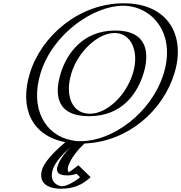

<svg xmlns="http://www.w3.org/2000/svg" viewBox="-20 -860 1104 1170"><path d="M186.8 -413C260.4 -654 506.3 -840 733.3 -840C962.3 -840 1091.4 -654 1017.8 -413C944.1 -172 708.9 15 471.9 15C471.9 15 391.5 85 370.1 155C362.5 180 378.2 194 395.2 194C426.2 194 455.4 164 455.4 164L510.9 218C510.9 218 443.8 290 351.8 290C299.8 290 235 260 261.6 173C279.4 114.9 357.6 42.8 397.8 8.7C205.4 -25.8 121 -197.9 186.8 -413ZM389.8 -413C427.4 -536 533 -659 678 -659C824 -659 852.4 -536 814.8 -413C777.2 -290 677.6 -167 527.6 -167C373.6 -167 352.2 -290 389.8 -413ZM355.1 155C344.7 189 366.1 209 390.6 209C416.1 209 439.7 193.4 451.4 184.5L488.9 220.9C466.1 240.5 417.5 275 356.4 275C308.6 275 253.5 248.6 276.6 173C291.9 123.1 366.1 52.5 406.1 18.5L429.8 -1.6L404.8 -6.1C219.7 -39.3 138 -204.5 201.8 -413C273 -645.9 510.2 -825 728.7 -825C949.2 -825 1074 -646 1002.8 -413C931.4 -179.7 704.9 0 476.5 0H469.5C463.1 5.6 380.4 72.2 355.1 155ZM374.8 -413C336 -286.1 357.8 -152 523 -152C684.1 -152 790.9 -285.9 829.8 -413C868.7 -540.4 839.7 -674 682.6 -674C526.5 -674 413.8 -540.5 374.8 -413ZM201.8 -413C138 -204.5 219.7 -39.3 404.8 -6.1L429.8 -1.6L406.1 18.5C366.1 52.5 291.9 123.1 276.6 173C253.5 248.6 308.6 275 356.4 275C417.5 275 466.1 240.5 488.9 220.9L451.4 184.5C439.7 193.4 416.1 209 390.6 209C366.1 209 344.7 189 355.1 155C378.6 78 461.9 6.7 463.4 5.4L469.5 0H476.5C704.9 0 931.4 -179.7 1002.8 -413C1074 -646 949.2 -825 728.7 -825C510.2 -825 273 -645.9 201.8 -413ZM374.8 -413C413.8 -540.5 526.5 -674 682.6 -674C839.7 -674 868.7 -540.4 829.8 -413C790.9 -285.9 684.1 -152 523 -152C357.8 -152 336 -286.1 374.8 -413ZM186.8 -413C121 -197.9 205.4 -25.8 397.8 8.7C355.8 44.4 279.4 114.7 261.6 173C235 259.9 299.9 290 351.8 290C419 290 472.5 251.9 497.2 230.7L511.4 218.6L456 164.7L444 173.9C433.7 181.8 414.4 194 395.2 194C378.2 194 362.5 180 370.1 155C391.4 85.3 470.7 16.1 471.9 15C708.9 15 944.1 -172 1017.8 -413C1091.4 -654 962.3 -840 733.3 -840C506.3 -840 260.4 -654 186.8 -413ZM389.8 -413C352.2 -290 373.6 -167 527.6 -167C677.5 -167 777.2 -290 814.8 -413C852.4 -536 823.9 -659 678 -659C533 -659 427.4 -536 389.8 -413ZM409.8 35C382.9 62.8 344.5 107.8 330.1 155C323.3 177.2 323.5 209 390.6 209C417.8 209 437.8 202 446.2 198.6L467.8 219.6C446.2 239.9 390 275 356.4 275C346.9 275 274.9 260.4 301.6 173C315.3 128.3 368.9 72.2 409.8 35ZM446.2 0 418.5 -5C256 -34.1 160.9 -197.6 226.8 -413C301.5 -657.6 553.4 -825 728.7 -825C906 -825 1052.6 -657.7 977.8 -413C902.9 -168.2 661.8 0 476.5 0ZM349.8 -413C314.1 -296.2 313.9 -152 523 -152C728.2 -152 819 -296.1 854.8 -413C890.5 -530 883.9 -674 682.6 -674C482.3 -674 385.6 -530.1 349.8 -413ZM236.6 173C213.6 248.2 261.8 290 351.8 290C458 290 507 241.4 532.3 219.7L457.6 147L415.5 179.2C411.3 182.4 404.7 186.9 399.2 189.9C393.5 183 390.2 171.1 395.1 155C411.7 100.6 462.6 44 494.9 14.5C764.4 3.1 974.2 -188.7 1042.8 -413C1112.9 -642.4 1005.5 -840 733.3 -840C463.1 -840 231.9 -642.3 161.8 -413C98.6 -206.3 168.3 -34.5 378.2 6.5C335.8 42.5 254.2 115.6 236.6 173ZM414.8 -413C455.6 -546.5 577.3 -659 678 -659C779.7 -659 830.6 -546.4 789.8 -413C749 -279.7 633.3 -167 527.6 -167C417.6 -167 374.1 -279.8 414.8 -413Z"/></svg>

Font: Hussar Outliner
Style: Obl
Weight: 700
Foundry: Cannot Into Space Fonts
Version: Version 0.92